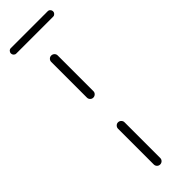

<svg xmlns="http://www.w3.org/2000/svg" viewBox="-263 -639 646 646"><g transform="rotate(-45 59.5 -316.0)"><path d="M-41.5 -619.3Q-41.5 -624.4 -37.8 -628.3Q-34.1 -632.2 -28.9 -632.2H146.7Q151.9 -632.2 155.6 -628.3Q159.3 -624.4 159.3 -619.3Q159.3 -614.1 155.6 -610.2Q151.9 -606.3 146.7 -606.3H-28.9Q-34.1 -606.3 -37.8 -610.2Q-41.5 -614.1 -41.5 -619.3ZM49.6 0Q43.3 0 38.9 -4.4Q34.4 -8.9 34.4 -15.2V-185.2Q34.4 -191.5 38.9 -196.1Q43.3 -200.7 49.6 -200.7Q55.9 -200.7 60.6 -196.1Q65.2 -191.5 65.2 -185.2V-15.2Q65.2 -8.9 60.6 -4.4Q55.9 0 49.6 0ZM49.6 -318.1Q43.3 -318.1 38.9 -322.6Q34.4 -327 34.4 -333.3V-503.3Q34.4 -509.6 38.9 -514.1Q43.3 -518.5 49.6 -518.5Q55.9 -518.5 60.6 -514.1Q65.2 -509.6 65.2 -503.3V-333.3Q65.2 -327 60.6 -322.6Q55.9 -318.1 49.6 -318.1Z"/></g></svg>

Font: 26F Galaxy Sans Ultra Light
Style: Regular
Weight: 200
Designer: C₂₉H₂₅N₃O₅
Version: Version 1.100